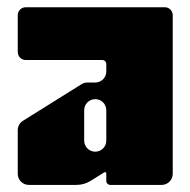

<svg xmlns="http://www.w3.org/2000/svg" viewBox="-20 -521 536 541"><path d="M444.2 -500.6H52.5C40 -500.6 30 -490.6 30 -478.1V-374.4C30 -372.8 30.2 -371.3 30.5 -369.9C32.5 -359.6 41.6 -351.9 52.5 -351.9H268.3C274.5 -351.9 279.5 -346.9 279.5 -340.7V-319.6C279.5 -302.4 265.6 -288.5 248.4 -288.5H226.1C220.3 -288.5 214.5 -286.8 209.6 -283.7L44.7 -180.7C35.6 -175 30 -164.9 30 -154.2V-31.2C30 -14 44 0 61.2 0H195.7C209.8 0 223.5 -4 235.4 -11.4L273.8 -35.4C276.3 -37 279.5 -35.2 279.5 -32.3V-11.2C279.5 -5 284.5 0 290.8 0H435.5C452.8 0 466.7 -14 466.7 -31.2V-478.2C466.7 -490.6 456.7 -500.6 444.2 -500.6ZM279.5 -124.8C279.5 -107.6 265.6 -93.6 248.4 -93.6C239.8 -93.6 232 -97.1 226.3 -102.7C220.7 -108.4 217.2 -116.2 217.2 -124.8V-210.4C217.2 -227.7 231.1 -241.6 248.3 -241.6H248.5C265.7 -241.6 279.5 -227.6 279.5 -210.4V-124.8Z"/></svg>

Font: Gridlock
Style: Regular
Weight: 400
Designer: Abhik Krishna Ghosh
Version: Version 001.000